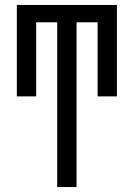

<svg xmlns="http://www.w3.org/2000/svg" viewBox="-20 -540 540 775"><path d="M211 215V-450H126V-151H48V-520H452V-151H374V-450H289V215Z"/></svg>

Font: Iosevka SS18
Style: Regular
Weight: 400
Monospace: yes
Designer: Belleve Invis
Foundry: Belleve Invis
Version: Version 25.1.1; ttfautohint (v1.8.4)